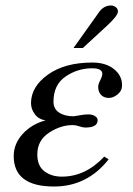

<svg xmlns="http://www.w3.org/2000/svg" viewBox="-20 -669 484 700"><path d="M248 -494 342 -626Q359 -649 385 -649Q394 -649 402 -643Q410 -637 410 -627Q410 -612 370 -575L282 -494ZM360 -98 376 -88Q298 11 177 11Q30 11 30 -100Q30 -145 63 -181Q96 -217 146 -230Q121 -234 107 -252.5Q93 -271 93 -294Q94 -354 155.5 -397.5Q217 -441 317 -441Q365 -441 395 -417.5Q425 -394 425 -358Q425 -338 409 -325Q393 -312 377 -312Q359 -312 348.5 -323Q338 -334 338 -352Q338 -362 345.5 -376.5Q353 -391 353 -400Q353 -420 316 -420Q263 -420 219 -390Q175 -360 175 -298Q175 -272 195.5 -258.5Q216 -245 249 -245Q252 -245 270 -248.5Q288 -252 302 -252Q316 -252 326 -246Q336 -240 336 -231Q336 -204 291 -204Q282 -204 269 -208.5Q256 -213 245 -213Q201 -213 158.5 -185Q116 -157 116 -106Q116 -64 142 -44.5Q168 -25 205 -25Q292 -25 360 -98Z"/></svg>

Font: STIX MathJax Alphabets
Style: Italic
Weight: 400
Italic angle: -16.33°
Designer: MicroPress Inc., with final additions and corrections provided by Coen Hoffman, Elsevier (retired)
Version: Version 1.1.1